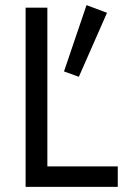

<svg xmlns="http://www.w3.org/2000/svg" viewBox="-20 -730 490 750"><path d="M80 -700H165V-80H440V0H80ZM318 -710 398 -680 288 -430 230 -451Z"/></svg>

Font: jost-mod-400
Style: Regular
Weight: 400
Version: Version 3.200; ttfautohint (v0.97) -l 8 -r 50 -G 200 -x 14 -